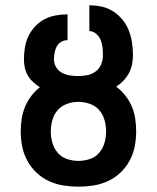

<svg xmlns="http://www.w3.org/2000/svg" viewBox="-20 -690 590 722"><path d="M275 12Q247 12 218.5 7.5Q190 3 164 -9Q138 -21 117 -41Q96 -61 82.5 -86Q69 -111 63.5 -139Q58 -167 58 -196Q58 -219 61.5 -242.5Q65 -266 74 -288Q83 -310 97.5 -329Q112 -348 130 -362Q117 -370 105 -381Q93 -392 85 -405.5Q77 -419 73.5 -434.5Q70 -450 70 -465Q70 -488 73.5 -510.5Q77 -533 86.5 -553Q96 -573 111.5 -590Q127 -607 147 -617.5Q167 -628 189.5 -632Q212 -636 234 -636V-539Q221 -539 210 -532.5Q199 -526 193 -514.5Q187 -503 185 -490.5Q183 -478 183 -466Q183 -450 191.5 -436.5Q200 -423 213.5 -416Q227 -409 242.5 -406.5Q258 -404 273 -404H275Q292 -404 309 -407.5Q326 -411 340 -421.5Q354 -432 360.5 -448.5Q367 -465 367 -482Q367 -497 365.5 -511.5Q364 -526 358.5 -539.5Q353 -553 341.5 -563Q330 -573 316 -573V-670Q340 -670 363 -665Q386 -660 406 -647Q426 -634 441 -615.5Q456 -597 464.5 -575Q473 -553 476.5 -529.5Q480 -506 480 -482Q480 -465 476.5 -447.5Q473 -430 464.5 -414.5Q456 -399 444 -386.5Q432 -374 417 -364Q436 -350 451 -331Q466 -312 475.5 -290Q485 -268 488.5 -244Q492 -220 492 -196Q492 -167 486.5 -139Q481 -111 467.5 -86Q454 -61 433 -41Q412 -21 386 -9Q360 3 331.5 7.5Q303 12 275 12ZM275 -85Q297 -85 318 -92Q339 -99 353 -115.5Q367 -132 373 -153Q379 -174 379 -196Q379 -217 373 -238.5Q367 -260 353 -276Q339 -292 318 -299.5Q297 -307 275 -307Q253 -307 232 -299.5Q211 -292 197 -276Q183 -260 177 -238.5Q171 -217 171 -196Q171 -174 177 -153Q183 -132 197 -115.5Q211 -99 232 -92Q253 -85 275 -85Z"/></svg>

Font: Lode
Style: Bold
Weight: 700
Monospace: yes
Designer: Belleve Invis
Foundry: Belleve Invis
Version: Version 29.2.0; ttfautohint (v1.8.3)